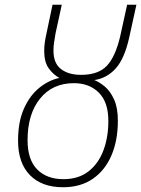

<svg xmlns="http://www.w3.org/2000/svg" viewBox="-20 -780 594 808"><path d="M245 8Q156 8 106 -43Q56 -94 56 -188Q56 -268 81 -323.5Q106 -379 146 -411Q186 -443 230 -452Q204 -466 185 -492.5Q166 -519 166 -566Q166 -598 176 -641L201 -760H240L214 -641Q210 -618 207.5 -601Q205 -584 205 -567Q205 -514 236.5 -489.5Q268 -465 321 -465Q394 -465 430 -503.5Q466 -542 486 -628L515 -760H554L524 -623Q504 -533 467 -492Q430 -451 377 -443Q400 -434 422.5 -414.5Q445 -395 460.5 -360.5Q476 -326 476 -272Q476 -189 449 -126Q422 -63 370.5 -27.5Q319 8 245 8ZM247 -26Q310 -26 352 -58.5Q394 -91 415 -146.5Q436 -202 436 -271Q436 -350 396 -390Q356 -430 291 -430Q201 -430 148.5 -365Q96 -300 96 -190Q96 -108 136.5 -67Q177 -26 247 -26Z"/></svg>

Font: Noto Sans Disp ExtLt
Style: Italic
Weight: 200
Italic angle: -12°
Designer: Monotype Design Team
Foundry: Monotype Imaging Inc.
Version: Version 2.000;GOOG;noto-source:20170915:90ef993387c0